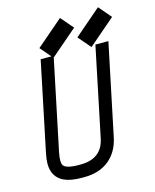

<svg xmlns="http://www.w3.org/2000/svg" viewBox="-130 -967 860 1067"><g transform="rotate(-15 300.0 -433.5)"><path d="M227.1 -672.9 165 -745.1 318.8 -877.4 380.9 -805.2ZM446.3 -675.8 384.3 -748 538.1 -880.4 600.1 -808.1ZM120.6 -157.2Q115.2 -130.9 115.2 -111.8Q115.2 -94.2 120.4 -85.4Q125.5 -76.7 136.2 -71.8Q159.7 -61 208.5 -61H218.8Q341.3 -61 364.3 -171.9L470.7 -683.6H545.4L435.5 -157.2Q418.9 -78.6 363.5 -33.2Q308.1 12.2 218.8 12.2H208.5Q143.1 12.2 105.5 -5.4Q42 -35.2 42 -112.8Q42 -137.7 49.3 -171.9L155.8 -683.6H230.5Z"/></g></svg>

Font: Anka/Coder Condensed
Style: Italic
Weight: 400
Width: 4
Italic angle: -12°
Monospace: yes
Version: Version 001.100